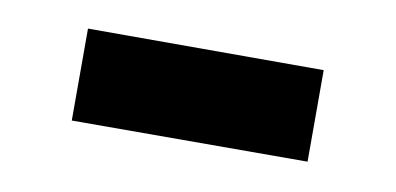

<svg xmlns="http://www.w3.org/2000/svg" viewBox="-29 -366 452 219"><g transform="rotate(10 196.5 -257.0)"><path d="M333 -310.5V-204.5L60 -204V-310.5Z"/></g></svg>

Font: Public Sans
Style: Bold
Weight: 700
Designer: The Public Sans project authors (U.S. Web Design System). Libre Franklin designed by Pablo Impallari and Rodrigo Fuenzal
Version: Version 1.008; ttfautohint (v1.8.1) -l 8 -r 50 -G 200 -x 14 